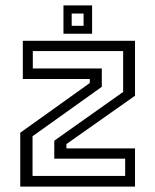

<svg xmlns="http://www.w3.org/2000/svg" viewBox="-20 -691 575 711"><path d="M100.5 -39.5H443.5V-103.5H181V-170L436 -350.5V-502H101.5V-437.5H357V-369.5L100.5 -186.5ZM55 0V-199.5L312.5 -383.5V-398.5H64.5V-540H480V-336.5L226 -157.5V-141.5H480V0ZM215 -566V-671H321V-566ZM245.5 -595.5H289.5V-641H245.5Z"/></svg>

Font: Tourney Thin
Style: Regular
Weight: 400
Version: Version 1.015